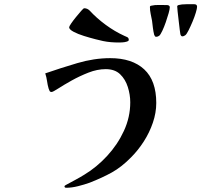

<svg xmlns="http://www.w3.org/2000/svg" viewBox="-20 -827 1040 908"><path d="M719 -340Q719 -446 662 -499Q605 -552 501 -552Q425 -552 345.5 -528.5Q266 -505 194 -480Q200 -462 202.5 -443.5Q205 -425 210 -408Q212 -402 214.5 -397Q217 -392 224 -392Q230 -392 255.5 -408.5Q281 -425 318.5 -446Q356 -467 398 -483.5Q440 -500 480 -500Q523 -500 548 -476Q573 -452 584.5 -415.5Q596 -379 596 -343Q596 -273 566 -208Q536 -143 486.5 -89.5Q437 -36 379 -1Q358 12 336.5 23.5Q315 35 293 47Q291 48 288 50Q285 52 285 54Q285 61 293 61Q319 61 349 53.5Q379 46 404 37Q463 14 509 -11.5Q555 -37 600 -83Q633 -116 660 -158Q687 -200 703 -247Q719 -294 719 -340ZM589 -638Q589 -648 581.5 -651.5Q574 -655 567 -658Q523 -678 480 -709.5Q437 -741 404 -777Q393 -788 378 -788Q375 -788 364 -775.5Q353 -763 339.5 -746.5Q326 -730 316.5 -716Q307 -702 307 -698Q307 -688 327.5 -677Q348 -666 377 -657Q406 -648 431.5 -641.5Q457 -635 467 -633Q486 -629 505 -627.5Q524 -626 543 -626Q547 -626 558 -626.5Q569 -627 579 -630Q589 -633 589 -638ZM783 -793Q783 -798 779 -800.5Q775 -803 770 -803Q752 -803 732 -803.5Q712 -804 695 -800Q689 -799 689 -794Q689 -778 692.5 -761.5Q696 -745 699 -729Q701 -713 703 -696Q705 -679 709 -663Q711 -659 712.5 -656Q714 -653 719 -653Q726 -653 733 -658Q739 -663 747.5 -681Q756 -699 764 -722Q772 -745 777.5 -764.5Q783 -784 783 -793ZM912 -795Q912 -807 899 -807Q884 -807 861 -807Q838 -807 824 -803Q818 -801 818 -797Q818 -792 820 -772.5Q822 -753 825 -729Q828 -705 830 -686.5Q832 -668 833 -665Q836 -655 843 -655Q849 -655 857 -661Q863 -666 872 -684Q881 -702 890.5 -724.5Q900 -747 906 -767Q912 -787 912 -795Z"/></svg>

Font: UoqMunThenKhung
Style: Regular
Weight: 400
Designer: Font-Kai, 金井和夫, 宇文滿月
Foundry: Kazuo Kanai, Moonlit Owen
Version: Version 1.197